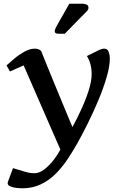

<svg xmlns="http://www.w3.org/2000/svg" viewBox="-20 -770 658 1031"><path d="M539.1 -508.8Q557.6 -508.8 563.7 -491.2Q569.8 -473.6 569.8 -457Q569.8 -414.1 552.5 -355Q535.2 -295.9 508.1 -231.4Q481 -167 450.9 -106.4Q420.9 -45.9 395 0Q371.6 41 343.8 83.3Q315.9 125.5 280.8 161.4Q245.6 197.3 200.4 219.2Q155.3 241.2 98.1 241.2Q88.4 241.2 69.8 239.3Q51.3 237.3 36.1 231.2Q21 225.1 21 212.9Q21 210.9 22.9 205.1L49.8 132.8Q85.9 143.6 113.3 151.9Q140.6 160.2 164.1 160.2Q191.9 160.2 219.2 138.7Q246.6 117.2 269 87.6Q291.5 58.1 304.2 33.2L106.9 -418.9L33.2 -386.2L15.1 -418.9Q31.2 -433.6 56.4 -454.8Q81.5 -476.1 110.8 -492.4Q140.1 -508.8 168 -508.8Q180.2 -508.8 190.9 -503.7Q201.7 -498.5 205.1 -485.8Q205.6 -484.9 216.3 -458Q227.1 -431.2 244.4 -388.7Q261.7 -346.2 281.7 -297.9Q301.8 -249.5 320.3 -204.6Q338.9 -159.7 352.1 -127.9Q365.2 -96.2 369.1 -87.9Q391.6 -128.9 415.5 -180.4Q439.5 -231.9 455.8 -283Q472.2 -334 472.2 -373Q472.2 -427.2 446.8 -469.2L511.2 -501Q528.3 -508.8 539.1 -508.8ZM352.1 -750H423.8Q433.6 -750 444.3 -745.8Q455.1 -741.7 455.1 -728Q455.1 -715.8 438 -701.2Q429.2 -692.4 411.1 -674.1Q393.1 -655.8 374 -636.2Q355 -616.7 341.6 -602.8Q328.1 -588.9 328.1 -588.9H293Q273.9 -588.9 273.9 -602.1Q273.9 -607.9 277.1 -615.7Q280.3 -623.5 284.2 -629.9Z"/></svg>

Font: Artifika
Style: Regular
Weight: 400
Designer: Yulya Zhdanova, Ivan Petrov | Cyreal.org
Foundry: Cyreal.org
Version: Version 1.102; ttfautohint (v1.8.4.7-5d5b)